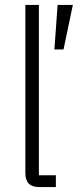

<svg xmlns="http://www.w3.org/2000/svg" viewBox="-20 -760 316 780"><path d="M207 0H141Q111 0 97 -14Q83 -28 83 -58V-740H138V-48H207ZM276 -740 238 -559H201L214 -740Z"/></svg>

Font: IBM Plex Sans Condensed Light
Style: Regular
Weight: 300
Width: 3
Designer: Mike Abbink, Paul van der Laan, Pieter van Rosmalen
Foundry: Bold Monday
Version: Version 3.201